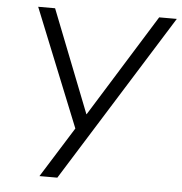

<svg xmlns="http://www.w3.org/2000/svg" viewBox="-51 -754 761 803"><g transform="rotate(5 329.5 -352.5)"><path d="M144 0 286 -227 282 -197 77 -705H148L317 -275H318L585 -705H659L219 0Z"/></g></svg>

Font: Nunito Sans 7pt SemiCondensed Light
Style: Italic
Weight: 300
Width: 4
Italic angle: -9°
Designer: Vernon Adams
Foundry: Vernon Adams
Version: Version 3.101;gftools[0.9.27]